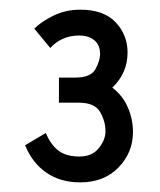

<svg xmlns="http://www.w3.org/2000/svg" viewBox="-20 -732 333 399"><path d="M75.2 -455.6Q85.4 -431.2 101.6 -418.9Q117.7 -406.7 145 -406.7Q171.4 -406.7 185.3 -424.1Q199.2 -441.4 199.2 -459Q199.2 -480 188 -499.3Q176.8 -518.6 144 -518.6H102.5V-570.8H136.7Q168.9 -570.8 178.5 -588.6Q188 -606.4 188 -619.6Q188 -638.7 176 -648.4Q164.1 -658.2 144 -658.2Q125.5 -658.2 110.1 -651.1Q94.7 -644 84.5 -632.3L51.3 -672.4Q64.9 -686.5 90.6 -699.2Q116.2 -711.9 146.5 -711.9Q195.8 -711.9 220.5 -685.5Q245.1 -659.2 245.1 -623Q245.1 -580.1 213.4 -549.8Q234.9 -533.7 245.6 -509Q256.3 -484.4 256.3 -457.5Q256.3 -415 226.3 -384Q196.3 -353 146.5 -353Q105.5 -353 76.2 -373.3Q46.9 -393.6 32.2 -430.2Z"/></svg>

Font: Kay Pho Du Medium
Style: Regular
Weight: 500
Designer: Victor Gaultney, Khu Oo Reh
Foundry: SIL International
Version: Version 3.000